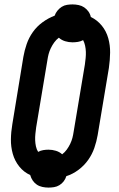

<svg xmlns="http://www.w3.org/2000/svg" viewBox="-20 -803 540 871"><path d="M200 48Q186 48 172 45Q158 42 147 34.5Q136 27 128.5 16Q121 5 117 -9Q117 -9 117 -9Q117 -9 117 -9Q88 -22 67.5 -47.5Q47 -73 38 -105Q29 -137 29.5 -171Q30 -205 36 -240L86 -545Q91 -574 101 -603Q111 -632 129 -657.5Q147 -683 173 -702Q199 -721 228 -732Q232 -744 240.5 -754.5Q249 -765 260 -772Q271 -779 284 -781Q297 -783 309 -783Q323 -783 337 -780Q351 -777 362 -769.5Q373 -762 381 -751Q389 -740 392 -726Q421 -712 441.5 -687Q462 -662 471 -630Q480 -598 479.5 -564Q479 -530 474 -495L423 -190Q418 -161 408 -132Q398 -103 380 -77.5Q362 -52 336 -32.5Q310 -13 281 -4Q277 9 269 19.5Q261 30 249.5 37Q238 44 225 46Q212 48 200 48ZM262 -103Q274 -112 283 -124.5Q292 -137 298.5 -150.5Q305 -164 308.5 -177.5Q312 -191 314 -205L365 -510Q367 -525 368.5 -539.5Q370 -554 369.5 -568Q369 -582 366 -596Q363 -610 357 -621Q346 -615 333.5 -613Q321 -611 309 -611Q292 -611 275.5 -616Q259 -621 247 -632Q235 -623 226 -610.5Q217 -598 210.5 -584.5Q204 -571 200.5 -557.5Q197 -544 195 -530L144 -225Q142 -210 140.5 -195.5Q139 -181 139.5 -167Q140 -153 143 -139Q146 -125 153 -114Q164 -120 176 -122Q188 -124 200 -124Q217 -124 233.5 -119Q250 -114 262 -103Z"/></svg>

Font: Iosevka Curly Slab HvObl
Style: Regular
Weight: 900
Italic angle: -9°
Monospace: yes
Designer: Belleve Invis
Foundry: Belleve Invis
Version: Version 11.1.0; ttfautohint (v1.8.3)